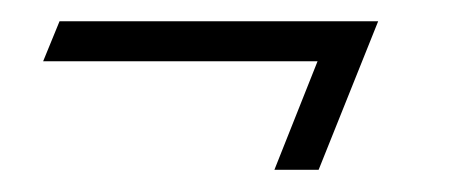

<svg xmlns="http://www.w3.org/2000/svg" viewBox="-20 -363 431 178"><path d="M274.4 -306.2H20L35.2 -343.3H330.6L275.4 -205.6H234.4Z"/></svg>

Font: Dynalight
Style: Regular
Weight: 400
Version: Version 1.000